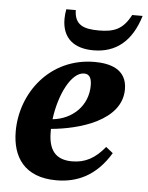

<svg xmlns="http://www.w3.org/2000/svg" viewBox="-51 -729 607 787"><g transform="rotate(5 252.0 -336.0)"><path d="M210 15C294 15 372 -18 431 -116L402 -139C363 -91 322 -68 268 -68C212 -68 170 -93 170 -180C170 -184 170 -188 170 -193C284 -203 458 -251 458 -381C458 -466 384 -482 325 -482C141 -482 27 -329 27 -171C27 -65 79 15 210 15ZM315 -529C408 -529 472 -581 504 -687H461C429 -625 391 -612 330 -612C269 -612 230 -625 229 -687H190C187 -672 186 -658 186 -647C186 -567 236 -529 315 -529ZM173 -233C186 -335 233 -431 286 -431C309 -431 317 -413 317 -384C317 -300 253 -241 173 -233Z"/></g></svg>

Font: STIX Two Text
Style: Bold Italic
Weight: 700
Italic angle: -12°
Designer: Ross Mills, John Hudson & Paul Hanslow, Tiro Typeworks Ltd; with prior portions MicroPress Inc. and Coen Hoffman, Elsevi
Foundry: Tiro Typeworks Ltd
Version: Version 2.13 b171